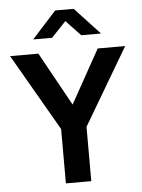

<svg xmlns="http://www.w3.org/2000/svg" viewBox="-57 -874 679 919"><g transform="rotate(-5 283.0 -414.5)"><path d="M145 -630 287 -373 430 -630H562L344 -261V0H222V-261L9 -630ZM243 -829H332L452 -700H357L287 -774L217 -700H126Z"/></g></svg>

Font: Ek Mukta SemiBold
Style: Regular
Weight: 600
Designer: Girish Dalvi and Yashodeep Gholap
Foundry: Ek Type
Version: Version 2.538;PS 1.002;hotconv 16.6.51;makeotf.lib2.5.65220;